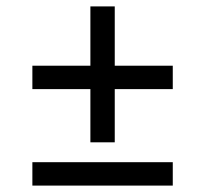

<svg xmlns="http://www.w3.org/2000/svg" viewBox="-20 -579 640 599"><path d="M262 -135V-301H81V-374H262V-559H338V-374H519V-301H338V-135ZM81 0V-73H519V0Z"/></svg>

Font: SauceCodePro Nerd Font Mono
Style: Regular
Weight: 500
Monospace: yes
Designer: Paul D. Hunt, Teo Tuominen
Foundry: Adobe Systems Incorporated
Version: Version 2.030;PS 1.000;hotconv 16.6.51;makeotf.lib2.5.65220;